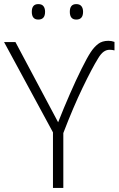

<svg xmlns="http://www.w3.org/2000/svg" viewBox="-20 -920 581 940"><path d="M264.6 -321.3Q292 -391.1 322.3 -460.2Q352.5 -529.3 379.6 -583.7Q406.7 -638.2 423.8 -664.1Q440.4 -689.5 460.2 -704.8Q480 -720.2 510.7 -720.2Q526.4 -720.2 540.5 -714.8V-673.3Q528.8 -676.3 516.6 -676.3Q501 -676.3 487.5 -666.7Q474.1 -657.2 460.4 -634.3Q431.2 -587.4 384.8 -491.2Q338.4 -395 290 -268.6V0H239.3V-272L0 -713.9H55.7ZM135.7 -862.3Q135.7 -899.9 167.5 -899.9Q185.1 -899.9 192.9 -889.6Q200.7 -879.4 200.7 -862.3Q200.7 -824.2 167.5 -824.2Q135.7 -824.2 135.7 -862.3ZM321.8 -862.3Q321.8 -899.9 353.5 -899.9Q370.6 -899.9 378.7 -889.6Q386.7 -879.4 386.7 -862.3Q386.7 -824.2 353.5 -824.2Q321.8 -824.2 321.8 -862.3Z"/></svg>

Font: Open Sans Light
Style: Regular
Weight: 300
Designer: Monotype Design Team
Foundry: Monotype Imaging Inc.
Version: Version 3.000; ttfautohint (v1.8.4)